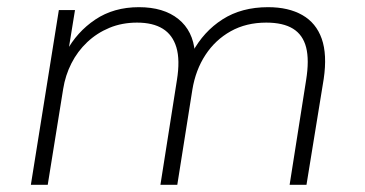

<svg xmlns="http://www.w3.org/2000/svg" viewBox="-20 -515 1016 535"><path d="M66 0 144 -487H189L170 -370H164Q194 -426 245.5 -460.5Q297 -495 367 -495Q436 -495 477 -462Q518 -429 523 -369H516Q547 -427 600 -461Q653 -495 727 -495Q784 -495 822.5 -473Q861 -451 876.5 -407Q892 -363 882 -295L834 0H787L833 -292Q842 -348 833 -383Q824 -418 796.5 -435Q769 -452 722 -452Q666 -452 623 -428Q580 -404 552.5 -362Q525 -320 516 -265L474 0H427L473 -292Q482 -348 471.5 -383Q461 -418 433.5 -435Q406 -452 362 -452Q320 -452 285 -437.5Q250 -423 223 -397.5Q196 -372 179 -338.5Q162 -305 156 -267L113 0Z"/></svg>

Font: Nunito Sans 10pt SemiExpanded ExtraLight
Style: Italic
Weight: 250
Width: 6
Italic angle: -9°
Designer: Vernon Adams
Foundry: Vernon Adams
Version: Version 3.101;gftools[0.9.27]